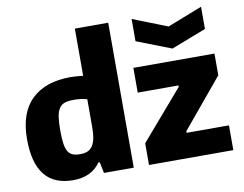

<svg xmlns="http://www.w3.org/2000/svg" viewBox="-85 -926 1337 1054"><g transform="rotate(-10 583.0 -399.0)"><path d="M710 -806 903 -730 1097 -806V-682L903 -607L710 -682ZM665 -121 900 -394V-402H673V-540H1125V-419L899 -147V-138H1135V0H665ZM241 10Q30 10 30 -255Q30 -402 107 -476Q184 -550 324 -550Q341 -550 357.5 -548.5Q374 -547 394 -545V-808H580V0H414L401 -62H394Q344 10 241 10ZM303 -124Q326 -124 343 -130.5Q360 -137 371.5 -153Q383 -169 388.5 -195Q394 -221 394 -259V-414Q379 -419 360 -421.5Q341 -424 319 -424Q289 -424 269.5 -417.5Q250 -411 238.5 -393.5Q227 -376 222.5 -346.5Q218 -317 218 -271Q218 -228 222 -199.5Q226 -171 235.5 -154.5Q245 -138 261.5 -131Q278 -124 303 -124Z"/></g></svg>

Font: Encode Sans Narrow
Style: ExtraBold
Weight: 800
Designer: Pablo Impallari, Andres Torresi
Foundry: Pablo Impallari, Andres Torresi
Version: Version 1.000; ttfautohint (v1.00) -l 8 -r 50 -G 200 -x 14 -